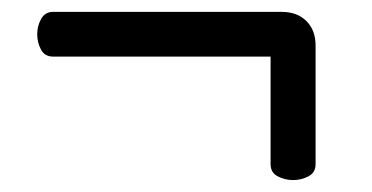

<svg xmlns="http://www.w3.org/2000/svg" viewBox="-20 -399 630 325"><path d="M438 -121.1V-303.2H69.8Q55.7 -303.2 49.3 -315.2Q43 -327.1 43 -341.1Q43 -355 49.6 -366.9Q56.2 -378.9 69.8 -378.9H457Q482.9 -378.9 498.5 -363.5Q514.2 -348.1 514.2 -321.8V-121.1Q514.2 -106.9 502.2 -100.6Q490.2 -94.2 476.1 -94.2Q461.9 -94.2 450 -100.6Q438 -106.9 438 -121.1Z"/></svg>

Font: LXGW WenKai Screen R
Style: Regular
Weight: 400
Designer: Fontworks Inc.
Version: Version 1.235;May 31, 2022